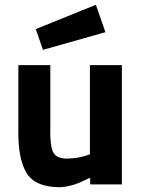

<svg xmlns="http://www.w3.org/2000/svg" viewBox="-20 -773 593 805"><path d="M491 -500V0H358V-28Q355 -26 315 -8Q276 9 233 12Q126 12 90 -50Q54 -111 57 -238V-500H191V-236Q189 -170 201 -139Q213 -108 261 -108Q300 -109 328 -117Q356 -125 357 -126V-500ZM130 -651 160 -564 422 -638 382 -753Z"/></svg>

Font: RazerF5
Style: Bold
Weight: 700
Foundry: Razer Inc.
Version: Version 1.000;PS 001.001;hotconv 1.0.56